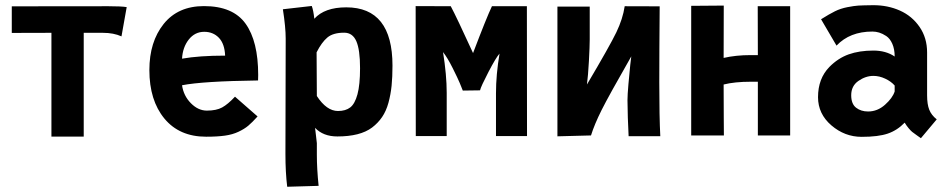

<svg xmlns="http://www.w3.org/2000/svg" viewBox="-20 -522 3663 740"><path d="M178.2 4.4V-395.5Q122.6 -395.5 79.6 -395.3Q36.6 -395 25.4 -395V-497.6Q51.3 -497.6 200 -497.8Q348.6 -498 398.4 -498Q447.8 -498 468.3 -494.6L448.2 -381.8Q418 -395.5 376.5 -395.5H302.7V4.4Z M681.6 -295.9Q748 -307.6 847.7 -307.6Q845.7 -353.5 823.5 -376.5Q801.3 -399.4 767.1 -399.4Q731 -399.4 707.5 -369.6Q684.1 -339.8 681.6 -295.9ZM766.1 -498.5Q877.9 -498.5 926.5 -430.7Q975.1 -362.8 975.1 -232.9L974.6 -211.9Q760.7 -209 681.6 -193.4Q687.5 -152.8 715.6 -124.3Q743.7 -95.7 777.3 -95.7Q814 -95.7 836.2 -107.9Q858.4 -120.1 885.7 -149.4L972.7 -73.2Q952.1 -50.3 937 -37.6Q921.9 -24.9 899.2 -14.2Q876.5 -3.4 847.2 0.7Q817.9 4.9 774.4 4.9Q671.4 4.9 613.5 -65.2Q555.7 -135.3 555.7 -252Q555.7 -360.8 610.8 -429.7Q666 -498.5 766.1 -498.5Z M1367.7 -259.3Q1367.7 -330.6 1353.3 -363.3Q1338.9 -396 1306.6 -396Q1263.7 -396 1241.7 -377.4Q1219.7 -358.9 1200.2 -320.3L1201.2 -151.9Q1238.8 -94.2 1282.7 -94.2Q1312 -94.2 1329.8 -107.9Q1347.7 -121.6 1357.7 -158.4Q1367.7 -195.3 1367.7 -259.3ZM1081.1 -360.8V-373.5Q1081.1 -416.5 1070.3 -486.3L1181.6 -499Q1188 -481.9 1191.4 -449.7Q1231 -493.7 1314.5 -493.7Q1492.7 -493.7 1492.7 -269Q1492.7 -225.6 1489.3 -191.7Q1485.8 -157.7 1477.1 -125.7Q1468.3 -93.8 1452.6 -70.8Q1437 -47.9 1414.1 -30.5Q1391.1 -13.2 1357.4 -4.6Q1323.7 3.9 1280.3 3.9Q1225.6 3.9 1194.3 -29.3Q1194.8 -22.5 1197.5 -2.4Q1200.2 17.6 1201.2 29.8V74.2Q1201.2 127.9 1208 194.3L1086.9 197.8Q1080.1 142.1 1080.1 71.3Z M1582 -498.5 1717.3 -498Q1728.5 -477.1 1750 -431.9Q1771.5 -386.7 1787.1 -352.1L1803.2 -317.4Q1855.5 -455.1 1876 -498H2010.7L2011.2 2.4H1891.6V-162.1Q1891.6 -234.4 1905.3 -315.4Q1891.6 -300.3 1862.5 -244.4Q1833.5 -188.5 1830.1 -173.8L1763.7 -172.9Q1759.3 -184.1 1752 -201.9Q1744.6 -219.7 1724.6 -259.8Q1704.6 -299.8 1687.5 -321.3Q1701.7 -232.9 1701.7 -164.1V2.4H1582.5Z M2387.7 -498 2522.5 -497.6Q2521 -317.9 2521 -204.6Q2521 -70.8 2524.9 2.9H2402.8Q2398.9 -71.3 2398.4 -135.7Q2398.4 -155.8 2402.1 -198Q2405.8 -240.2 2409.2 -272.5L2413.1 -304.7Q2326.7 -153.8 2298.8 -98.1Q2271 -42.5 2257.8 0L2128.4 3.4V-496.6H2252.9V-370.1Q2252.9 -344.7 2249.8 -287.1Q2246.6 -229.5 2242.2 -196.3Q2330.6 -345.7 2355.5 -397.5Q2380.4 -449.2 2387.7 -498Z M2769.5 -500.5 2769 -298.8Q2816.4 -309.6 2872.6 -309.6H2900.9Q2900.9 -383.3 2900.6 -424.3Q2900.4 -465.3 2900.4 -498H3025.4V0H2900.9V-207H2874Q2811.5 -207 2769 -196.3Q2769 -102.5 2769.5 -68.4Q2770 -34.2 2770 0H2644V-499.5Z M3260.7 -154.8Q3260.7 -121.6 3279.5 -106.9Q3298.3 -92.3 3325.7 -92.3Q3361.8 -92.3 3390.9 -118.2Q3419.9 -144 3428.2 -169.4V-192.4Q3414.6 -208 3391.8 -218.8Q3369.1 -229.5 3346.2 -229.5Q3316.4 -229.5 3288.6 -210.2Q3260.7 -190.9 3260.7 -154.8ZM3553.2 -154.3Q3553.2 -120.1 3561.5 -99.1Q3569.8 -78.1 3590.3 -62L3529.3 10.7Q3523.4 6.3 3512.2 -1.5Q3501 -9.3 3495.6 -13.7Q3490.2 -18.1 3482.2 -27.6Q3474.1 -37.1 3466.8 -49.3Q3438 -19.5 3401.6 -7.1Q3365.2 5.4 3300.8 5.4Q3235.8 5.4 3184.3 -38.8Q3132.8 -83 3132.8 -147.5Q3132.8 -218.8 3176.3 -263.7Q3210 -297.9 3251 -312.5Q3292 -327.1 3346.2 -327.1Q3394.5 -327.1 3428.2 -304.2Q3428.2 -332.5 3419.2 -353Q3410.2 -373.5 3395.8 -383.1Q3381.3 -392.6 3368.4 -396.5Q3355.5 -400.4 3342.3 -400.4Q3255.4 -400.4 3204.1 -346.2L3144.5 -447.8Q3176.3 -467.8 3198 -478.5Q3219.7 -489.3 3246.1 -494.4Q3272.5 -499.5 3288.3 -500.5Q3304.2 -501.5 3346.2 -502Q3401.9 -502 3448.5 -481.2Q3495.1 -460.4 3524.2 -418.2Q3553.2 -376 3553.2 -319.8Z"/></svg>

Font: Fantasque Sans Mono
Style: Bold
Weight: 700
Monospace: yes
Designer: Jany Belluz
Version: Version 1.8.0 ; ttfautohint (v1.8.2)